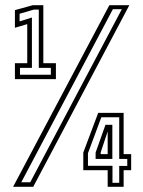

<svg xmlns="http://www.w3.org/2000/svg" viewBox="-20 -720 550 740"><path d="M37.5 -415V-476.5H85V-627L37.5 -613V-681L106.5 -700H147V-476.5H195.5V-415ZM57 -432H176V-458.5H129.5V-683H110.5L55.5 -667V-637.5L103 -652.5V-458.5H57ZM30.5 0 401.5 -700H478.5L108 0ZM62 -17.5H96.5L449.5 -684.5H415ZM395 0V-64H301V-132L358.5 -285H456.5V-126H485.5V-64H456.5V0ZM368 -126H395V-218H396.5L368 -132.5ZM413.5 -15.5H439.5V-80.5H470.5V-107.5H439.5V-268H370.5L319 -129.5V-81H413.5ZM348.5 -107.5V-132L386.5 -239H413V-107.5Z"/></svg>

Font: Tourney
Style: Regular
Weight: 400
Designer: Tyler Finck
Foundry: Etcetera Type Co
Version: Version 1.015